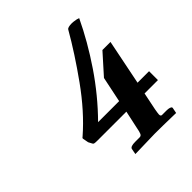

<svg xmlns="http://www.w3.org/2000/svg" viewBox="-163 -696 813 813"><g transform="rotate(-45 244.0 -289.0)"><path d="M449.2 -408.2 408.2 -205.1H477.1V-151.9H397L380.9 -73.2Q377 -50.8 377 -45.9Q377 -35.2 384.8 -35.2H411.1Q422.4 -35.2 429 -33Q435.5 -30.8 437 -28.6Q438.5 -26.4 438 -23.9L433.1 1Q348.1 -1 307.1 -1L188 2L192.9 -23.9Q195.8 -35.2 224.1 -35.2H251Q259.3 -35.2 263.2 -43.2Q267.1 -51.3 271 -73.2L288.1 -151.9H116.2Q102.1 -151.9 97.2 -153.1Q92.3 -154.3 90.8 -158.2L82 -174.8Q77.1 -198.2 77.1 -201.2Q77.1 -205.6 83 -209Q162.6 -278.3 235.1 -379.4Q307.6 -480.5 359.9 -571.8Q364.7 -580.1 390.1 -580.1Q397.5 -580.1 413.1 -577.1Q416 -577.1 420.4 -575.2Q424.8 -573.2 426.8 -573.2Q381.3 -477.1 316.4 -381.3Q251.5 -285.6 171.9 -205.1H297.9L321.8 -319.8L400.9 -408.2Z"/></g></svg>

Font: Linux Libertine
Style: Bold Italic
Weight: 700
Italic angle: -11.5°
Designer: Philipp H. Poll
Foundry: Philipp H. Poll
Version: Version 4.0.5